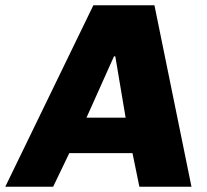

<svg xmlns="http://www.w3.org/2000/svg" viewBox="-63 -706 782 726"><path d="M-43 0 290 -686H521L661 0H464L438 -127H199L138 0ZM264 -261H412L373 -493H368Z"/></svg>

Font: Chivo Medium ExtraBold
Style: Italic
Weight: 800
Italic angle: -8.05°
Version: Version 2.002